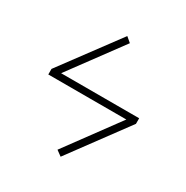

<svg xmlns="http://www.w3.org/2000/svg" viewBox="-148 -700 848 876"><g transform="rotate(30 276.5 -262.5)"><path d="M509.8 -279.3V-250L287.1 51.8L258.8 31.2L461.9 -245.1H50.8V-274.4L275.4 -577.1L301.8 -554.7L98.6 -279.3Z"/></g></svg>

Font: Gen Shin Gothic ExtraLight
Style: Regular
Weight: 100
Designer: [Source Han Sans]
Ryoko NISHIZUKA  (kana & ideographs); Paul D. Hunt (Latin, Greek & Cyrillic); Wenlong ZHANG  (bopomofo
Version: Version 1.002.20150607